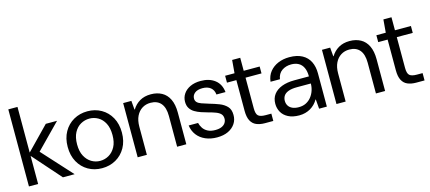

<svg xmlns="http://www.w3.org/2000/svg" viewBox="-54 -1195 3801 1697"><g transform="rotate(-15 1846.0 -346.5)"><path d="M362 0 121 -273 338 -496H441L193 -243V-303L469 0ZM51 0V-705H135V0Z M719 12Q649 12 593 -20Q537 -52 504.5 -110.5Q472 -169 472 -248Q472 -327 505 -385.5Q538 -444 594.5 -476Q651 -508 721 -508Q791 -508 847 -476Q903 -444 935.5 -385.5Q968 -327 968 -248Q968 -169 935 -110.5Q902 -52 845.5 -20Q789 12 719 12ZM719 -55Q762 -55 799 -76.5Q836 -98 859 -140.5Q882 -183 882 -248Q882 -313 859.5 -356Q837 -399 800 -420Q763 -441 721 -441Q679 -441 641.5 -420Q604 -399 581 -356Q558 -313 558 -248Q558 -183 581 -140.5Q604 -98 640.5 -76.5Q677 -55 719 -55Z M1046 0V-496H1121L1128 -415H1131Q1157 -458 1199.5 -483Q1242 -508 1301 -508Q1358 -508 1401 -484.5Q1444 -461 1467.5 -412.5Q1491 -364 1491 -290V0H1407V-281Q1407 -358 1374 -397Q1341 -436 1279 -436Q1236 -436 1202.5 -415Q1169 -394 1149.5 -354.5Q1130 -315 1130 -257V0Z M1771 12Q1712 12 1665 -8.5Q1618 -29 1589.5 -66.5Q1561 -104 1554 -155H1640Q1646 -130 1661 -107Q1676 -84 1703.5 -69.5Q1731 -55 1772 -55Q1808 -55 1831 -65.5Q1854 -76 1865 -93.5Q1876 -111 1876 -131Q1876 -158 1861.5 -174Q1847 -190 1818.5 -201Q1790 -212 1751 -222Q1721 -230 1690 -240.5Q1659 -251 1633.5 -266Q1608 -281 1592.5 -305Q1577 -329 1577 -365Q1577 -405 1599 -437.5Q1621 -470 1661.5 -489Q1702 -508 1757 -508Q1836 -508 1886.5 -469Q1937 -430 1945 -356H1862Q1858 -397 1830.5 -419.5Q1803 -442 1756 -442Q1710 -442 1685.5 -422Q1661 -402 1661 -372Q1661 -352 1673.5 -338.5Q1686 -325 1712.5 -315.5Q1739 -306 1779 -294Q1825 -281 1866.5 -265Q1908 -249 1934.5 -221Q1961 -193 1961 -144Q1962 -99 1938.5 -63.5Q1915 -28 1872.5 -8Q1830 12 1771 12Z M2211 0Q2166 0 2133 -14Q2100 -28 2082.5 -61.5Q2065 -95 2065 -152V-433H1979V-496H2065L2075 -615H2149V-496H2295V-433H2149V-152Q2149 -101 2168 -84Q2187 -67 2235 -67H2287V0Z M2523 12Q2463 12 2422.5 -9Q2382 -30 2362.5 -65Q2343 -100 2343 -141Q2343 -192 2369.5 -227Q2396 -262 2444.5 -280.5Q2493 -299 2559 -299H2693Q2693 -347 2678 -379Q2663 -411 2635 -426.5Q2607 -442 2568 -442Q2519 -442 2483 -417Q2447 -392 2439 -341H2353Q2359 -395 2389 -432Q2419 -469 2465.5 -488.5Q2512 -508 2568 -508Q2639 -508 2685.5 -482.5Q2732 -457 2754.5 -411.5Q2777 -366 2777 -305V0H2706L2699 -86H2696Q2683 -63 2665 -45Q2647 -27 2625.5 -14.5Q2604 -2 2578 5Q2552 12 2523 12ZM2537 -59Q2575 -59 2603.5 -73.5Q2632 -88 2652 -113Q2672 -138 2682.5 -169.5Q2693 -201 2693 -234H2566Q2517 -234 2487 -222.5Q2457 -211 2444 -191Q2431 -171 2431 -145Q2431 -119 2443.5 -99.5Q2456 -80 2480 -69.5Q2504 -59 2537 -59Z M2865 0V-496H2940L2947 -415H2950Q2976 -458 3018.5 -483Q3061 -508 3120 -508Q3177 -508 3220 -484.5Q3263 -461 3286.5 -412.5Q3310 -364 3310 -290V0H3226V-281Q3226 -358 3193 -397Q3160 -436 3098 -436Q3055 -436 3021.5 -415Q2988 -394 2968.5 -354.5Q2949 -315 2949 -257V0Z M3595 0Q3550 0 3517 -14Q3484 -28 3466.5 -61.5Q3449 -95 3449 -152V-433H3363V-496H3449L3459 -615H3533V-496H3679V-433H3533V-152Q3533 -101 3552 -84Q3571 -67 3619 -67H3671V0Z"/></g></svg>

Font: DM Sans 36pt
Style: Regular
Weight: 400
Designer: Colophon Foundry, Jonny Pinhorn
Foundry: Colophon Foundry
Version: Version 4.004;gftools[0.9.30]